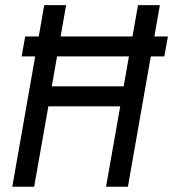

<svg xmlns="http://www.w3.org/2000/svg" viewBox="-20 -713 661 733"><path d="M62.5 -497.6H114.3L26.9 0H110.4L164.6 -307.1H439L384.8 0H468.3L555.7 -497.6H607.4L621.1 -573.7H569.3L590.3 -693.4H506.8L485.8 -573.7H211.4L232.4 -693.4H148.9L127.9 -573.7H76.2ZM177.7 -383.3 197.8 -497.6H472.2L452.1 -383.3Z"/></svg>

Font: Cascadia Code PL SemiLight
Style: Italic
Weight: 350
Italic angle: -10°
Monospace: yes
Designer: Aaron Bell
Foundry: Saja Typeworks
Version: Version 2404.023